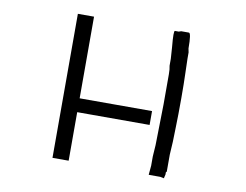

<svg xmlns="http://www.w3.org/2000/svg" viewBox="-79 -837 1228 959"><g transform="rotate(10 535.0 -358.0)"><path d="M324.2 -722.7V-308.6H691.4V-238.3H324.2V7.8H242.2V-722.7ZM781.2 -726.6H789.1H804.7Q816.4 -726.6 816.4 -648.4L820.3 -628.9V-613.3V-605.5V-601.6V-597.7Q820.3 -578.1 822.3 -525.4Q824.2 -472.7 824.2 -398.4Q824.2 -308.6 822.3 -252Q820.3 -195.3 820.3 -175.8L816.4 -109.4V-50.8V-23.4L812.5 -19.5V-7.8L808.6 7.8V11.7L789.1 7.8H769.5H730.5V3.9L734.4 -39.1V-58.6V-85.9L738.3 -144.5L742.2 -351.6V-433.6Q742.2 -476.6 742.2 -503.9Q742.2 -531.2 738.3 -546.9V-558.6V-570.3V-582L734.4 -640.6Q726.6 -722.7 734.4 -722.7H746.1H753.9L765.6 -726.6Z"/></g></svg>

Font: 和音 by 宁静之雨，公众号njzyshare
Style: Regular
Weight: 400
Designer: Steve Matteson
Foundry: Ascender Corporation
Version: Version 6.00;June 8, 2018;FontCreator 11.0.0.2388 32-bit